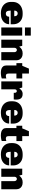

<svg xmlns="http://www.w3.org/2000/svg" viewBox="1936 -2696 771 4684"><g transform="rotate(90 2322.0 -354.5)"><path d="M301 10Q222 10 160 -19Q98 -48 62.5 -104Q27 -160 27 -240V-271Q27 -351 62 -407Q97 -463 159 -492Q221 -521 300 -521H325Q404 -521 459 -491Q514 -461 543 -409.5Q572 -358 572 -291V-229H239Q239 -197 244.5 -170Q250 -143 265 -127Q280 -111 310 -111Q337 -111 354 -121Q371 -131 379.5 -149.5Q388 -168 388 -192H571Q571 -136 540 -90Q509 -44 452 -17Q395 10 316 10ZM239 -316H377Q377 -360 357.5 -380Q338 -400 308 -400Q277 -400 258 -378.5Q239 -357 239 -316Z M651 0V-510H849V0ZM651 -577V-720H849V-577Z M949 0V-511H1098L1118 -437Q1151 -481 1190.5 -501Q1230 -521 1287 -521Q1338 -521 1375 -501.5Q1412 -482 1431.5 -448.5Q1451 -415 1451 -371V0H1253V-320Q1253 -345 1237.5 -362.5Q1222 -380 1200 -380Q1186 -380 1173.5 -372Q1161 -364 1154 -350.5Q1147 -337 1147 -320V0Z M1760 11Q1706 11 1665 -1.5Q1624 -14 1600.5 -45Q1577 -76 1577 -130V-369H1521V-511H1585L1654 -674H1775V-511H1895V-369H1775V-180Q1775 -136 1793 -123.5Q1811 -111 1832 -111Q1843 -111 1862.5 -114.5Q1882 -118 1894 -123V-11Q1878 -4 1852.5 1Q1827 6 1802 8.5Q1777 11 1760 11Z M1967 0V-511H2115L2137 -437Q2140 -443 2149.5 -456.5Q2159 -470 2176 -485Q2193 -500 2217 -510.5Q2241 -521 2272 -521Q2321 -521 2351.5 -503.5Q2382 -486 2396.5 -451.5Q2411 -417 2411 -367Q2411 -355 2410 -338Q2409 -321 2407 -304H2245V-328Q2245 -342 2240 -353.5Q2235 -365 2226 -371.5Q2217 -378 2203 -378Q2193 -378 2184.5 -374Q2176 -370 2171 -363.5Q2166 -357 2163 -348Q2160 -339 2160 -328V0Z M2725 10Q2646 10 2584 -19Q2522 -48 2486.5 -104Q2451 -160 2451 -240V-271Q2451 -351 2486 -407Q2521 -463 2583 -492Q2645 -521 2724 -521H2749Q2828 -521 2883 -491Q2938 -461 2967 -409.5Q2996 -358 2996 -291V-229H2663Q2663 -197 2668.5 -170Q2674 -143 2689 -127Q2704 -111 2734 -111Q2761 -111 2778 -121Q2795 -131 2803.5 -149.5Q2812 -168 2812 -192H2995Q2995 -136 2964 -90Q2933 -44 2876 -17Q2819 10 2740 10ZM2663 -316H2801Q2801 -360 2781.5 -380Q2762 -400 2732 -400Q2701 -400 2682 -378.5Q2663 -357 2663 -316Z M3287 11Q3233 11 3192 -1.5Q3151 -14 3127.5 -45Q3104 -76 3104 -130V-369H3048V-511H3112L3181 -674H3302V-511H3422V-369H3302V-180Q3302 -136 3320 -123.5Q3338 -111 3359 -111Q3370 -111 3389.5 -114.5Q3409 -118 3421 -123V-11Q3405 -4 3379.5 1Q3354 6 3329 8.5Q3304 11 3287 11Z M3745 10Q3666 10 3604 -19Q3542 -48 3506.5 -104Q3471 -160 3471 -240V-271Q3471 -351 3506 -407Q3541 -463 3603 -492Q3665 -521 3744 -521H3769Q3848 -521 3903 -491Q3958 -461 3987 -409.5Q4016 -358 4016 -291V-229H3683Q3683 -197 3688.5 -170Q3694 -143 3709 -127Q3724 -111 3754 -111Q3781 -111 3798 -121Q3815 -131 3823.5 -149.5Q3832 -168 3832 -192H4015Q4015 -136 3984 -90Q3953 -44 3896 -17Q3839 10 3760 10ZM3683 -316H3821Q3821 -360 3801.5 -380Q3782 -400 3752 -400Q3721 -400 3702 -378.5Q3683 -357 3683 -316Z M4095 0V-511H4244L4264 -437Q4297 -481 4336.5 -501Q4376 -521 4433 -521Q4484 -521 4521 -501.5Q4558 -482 4577.5 -448.5Q4597 -415 4597 -371V0H4399V-320Q4399 -345 4383.5 -362.5Q4368 -380 4346 -380Q4332 -380 4319.5 -372Q4307 -364 4300 -350.5Q4293 -337 4293 -320V0Z"/></g></svg>

Font: Chivo Medium Black
Style: Regular
Weight: 900
Version: Version 2.002